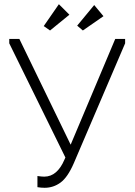

<svg xmlns="http://www.w3.org/2000/svg" viewBox="-20 -885 640 913"><path d="M192 8Q176 8 158 5V-48Q179 -45 190 -45Q222 -45 246 -66Q270 -87 286 -125L291 -136L24 -679V-700H72L316 -197L528 -700H575V-679L331 -109Q302 -42 268 -17Q234 8 192 8ZM472 -808 374 -740 347 -763 428 -861ZM310 -815 218 -740 188 -761 260 -865Z"/></svg>

Font: Tilda Sans Light
Style: Regular
Weight: 300
Designer: ParaType Ltd
Foundry: ParaType Ltd
Version: Version 1.009